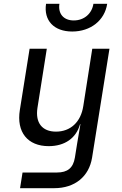

<svg xmlns="http://www.w3.org/2000/svg" viewBox="-20 -805 640 1005"><path d="M358 -640C454 -640 528 -698 541 -785H469C461 -733 420 -698 366 -698C313 -698 283 -733 291 -785H221C208 -698 262 -640 358 -640ZM85 180H264C372 180 446 119 462 20L553 -550H463L416 -250C403 -165 348 -116 273 -116C201 -116 164 -162 176 -240L225 -550H135L84 -230C65 -113 125 -40 235 -40C319 -40 379 -82 399 -155H401L384 -55L372 20C363 74 334 98 278 98H98Z"/></svg>

Font: JetBrains Mono
Style: Italic
Weight: 400
Italic angle: -9°
Monospace: yes
Designer: Philipp Nurullin, Konstantin Bulenkov
Foundry: JetBrains
Version: Version 2.305